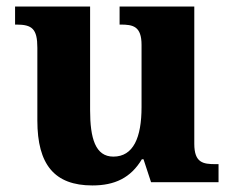

<svg xmlns="http://www.w3.org/2000/svg" viewBox="-20 -556 712 586"><path d="M262 10C330 10 379 -13 413 -70H418L441 0H647V-55H638C600 -55 573 -59 573 -117V-536H345V-481H348C386 -481 412 -476 412 -419V-229C412 -136 387 -78 326 -78C271 -78 255 -134 255 -220V-536H26V-481H30C78 -481 94 -468 94 -410V-188C94 -54 146 10 262 10Z"/></svg>

Font: Noto Serif Hentaigana Bold
Style: Regular
Weight: 700
Designer: Kazuhiro Yamada
Foundry: nipponia
Version: Version 1.000